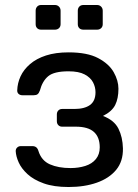

<svg xmlns="http://www.w3.org/2000/svg" viewBox="-20 -740 552 770"><path d="M255 10Q196 10 155.5 -4.5Q115 -19 90.5 -41.5Q66 -64 55 -88.5Q44 -113 43 -134Q43 -143 49 -148.5Q55 -154 63 -154H110Q119 -154 125 -149.5Q131 -145 134 -135Q146 -96 180 -81Q214 -66 263 -66Q295 -66 322 -74.5Q349 -83 364.5 -102Q380 -121 380 -149Q380 -190 356.5 -211Q333 -232 284 -232H229Q220 -232 214 -238Q208 -244 208 -254V-281Q208 -291 214 -297Q220 -303 229 -303H278Q319 -303 341 -319Q363 -335 363 -370Q363 -391 353 -410Q343 -429 319.5 -441.5Q296 -454 255 -454Q197 -454 173.5 -434.5Q150 -415 140 -377Q136 -366 130.5 -362Q125 -358 115 -358H70Q61 -358 55 -363Q49 -368 49 -377Q50 -407 62.5 -434Q75 -461 100.5 -483Q126 -505 164.5 -517.5Q203 -530 255 -530Q330 -530 373.5 -507Q417 -484 436 -450.5Q455 -417 455 -384Q455 -345 442 -319Q429 -293 393 -275Q438 -258 455 -224Q472 -190 473 -145Q474 -93 446 -59Q418 -25 368.5 -7.5Q319 10 255 10ZM315 -621Q304 -621 298 -627Q292 -633 292 -643V-697Q292 -707 298 -713.5Q304 -720 315 -720H369Q379 -720 385.5 -713.5Q392 -707 392 -697V-643Q392 -633 385.5 -627Q379 -621 369 -621ZM145 -621Q135 -621 129 -627Q123 -633 123 -643V-697Q123 -707 129 -713.5Q135 -720 145 -720H200Q210 -720 216.5 -713.5Q223 -707 223 -697V-643Q223 -633 216.5 -627Q210 -621 200 -621Z"/></svg>

Font: DVN-Rubik
Style: Regular
Weight: 400
Designer: Hubert and Fischer
Foundry: Hubert & Fischer
Version: Version 2.102